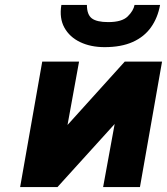

<svg xmlns="http://www.w3.org/2000/svg" viewBox="-20 -762 680 782"><path d="M62 0 152 -511H302L255 -253L488 -511H640L550 0H400L447 -257L214 0ZM406 -570Q349.5 -570 306.5 -590.5Q263.5 -611 242.2 -649.5Q221 -688 230 -742H334Q334 -702.5 354 -687.2Q374 -672 421 -672Q476.5 -672 500 -695Q523.5 -718 528 -742H632Q622.5 -689.5 595 -650.8Q567.5 -612 520.5 -591Q473.5 -570 406 -570Z"/></svg>

Font: Overpass Black
Style: Italic
Weight: 900
Italic angle: -10°
Designer: Delve Withrington, Dave Bailey, Thomas Jockin
Foundry: Delve Fonts LLC
Version: Version 4.000